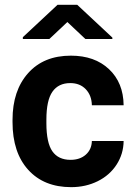

<svg xmlns="http://www.w3.org/2000/svg" viewBox="-20 -770 561 800"><path d="M273.9 -104Q313 -104 337.4 -125.5Q361.8 -147 362.8 -182.6H495.1Q494.6 -128.9 465.8 -84.2Q437 -39.6 387 -14.9Q336.9 9.8 276.4 9.8Q163.1 9.8 97.7 -62.3Q32.2 -134.3 32.2 -261.2V-270.5Q32.2 -392.6 97.2 -465.3Q162.1 -538.1 275.4 -538.1Q374.5 -538.1 434.3 -481.7Q494.1 -425.3 495.1 -331.5H362.8Q361.8 -372.6 337.4 -398.2Q313 -423.8 272.9 -423.8Q223.6 -423.8 198.5 -387.9Q173.3 -352.1 173.3 -271.5V-256.8Q173.3 -175.3 198.2 -139.6Q223.1 -104 273.9 -104ZM448.2 -613.3V-607.4H335.9L260.7 -678.2L185.5 -607.4H75.2V-615.2L219.7 -750H301.8Z"/></svg>

Font: Robotiche
Style: Bold
Weight: 700
Designer: Google
Version: Version 2.001150; 2014